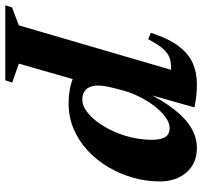

<svg xmlns="http://www.w3.org/2000/svg" viewBox="-121 -461 746 708"><g transform="rotate(90 252.0 -107.0)"><path d="M222.5 -153Q217.5 -133.5 215.5 -119.5Q213.5 -105.5 213.5 -95.5Q213.5 -68 226.5 -52.8Q239.5 -37.5 266 -37.5Q285.5 -37.5 306.2 -51.8Q327 -66 346.2 -91.2Q365.5 -116.5 380.8 -149.2Q396 -182 404.8 -219.2Q413.5 -256.5 413.5 -294.5Q413.5 -327 403.5 -343.2Q393.5 -359.5 369.5 -359.5Q354 -359.5 337.5 -349.2Q321 -339 304.8 -321.8Q288.5 -304.5 274 -282Q259.5 -259.5 248.5 -235Q237.5 -210.5 231 -186ZM137 -48.5H203L132.5 196.5L202.5 221L194 246.5H-82.5L-74.5 221.5L-8.5 196.5L155.5 -365Q154 -365 152.5 -365Q151 -365 149 -365Q127.5 -365 110.5 -359Q93.5 -353 77.8 -335Q62 -317 42.5 -280.5L19 -290Q40 -355.5 68 -392.5Q96 -429.5 131 -444.8Q166 -460 208 -460Q233 -460 251.8 -457.8Q270.5 -455.5 294 -451L240.5 -262L234 -264Q267.5 -333 301.5 -376.2Q335.5 -419.5 370.8 -439.8Q406 -460 443.5 -460Q500 -460 533.5 -422Q567 -384 567 -322.5Q567 -272.5 553 -223.8Q539 -175 513.5 -132.2Q488 -89.5 452.5 -56.8Q417 -24 373.2 -5.5Q329.5 13 279.5 13Q227.5 13 189.2 -2.2Q151 -17.5 137 -48.5Z"/></g></svg>

Font: Newsreader 16pt 16pt
Style: Bold Italic
Weight: 700
Italic angle: -17°
Version: Version 1.003